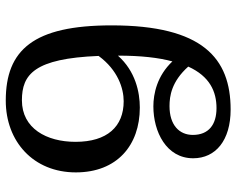

<svg xmlns="http://www.w3.org/2000/svg" viewBox="-97 -713 820 666"><g transform="rotate(90 313.0 -380.0)"><path d="M329 10C471 10 578 -86 578 -233C578 -376 484 -455 353 -455C300 -455 227 -440 173 -379C173 -459 180 -520 193 -568C243 -515 305 -502 349 -502C437 -502 529 -547 529 -640C529 -718 467 -770 360 -770C182 -770 68 -673 68 -357C68 -86 153 10 329 10ZM355 -721C412 -721 448 -694 448 -639C448 -592 414 -558 348 -558C313 -558 263 -565 211 -623C245 -698 298 -721 355 -721ZM331 -399C419 -399 472 -342 472 -232C472 -131 425 -46 328 -46C238 -46 183 -89 174 -312C223 -379 287 -399 331 -399Z"/></g></svg>

Font: Noto Serif Medium
Style: Regular
Weight: 500
Designer: Monotype Design Team
Foundry: Monotype Imaging Inc.
Version: Version 2.013